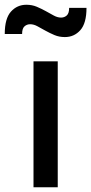

<svg xmlns="http://www.w3.org/2000/svg" viewBox="-75 -788 384 808"><path d="M66 -530H168V0H66ZM289 -755Q289 -690 263 -661Q237 -632 198 -632Q174 -632 154 -640.5Q134 -649 116 -659Q98 -669 82.5 -677.5Q67 -686 52 -686Q38 -686 28 -677Q18 -668 18 -645H-55Q-55 -710 -29 -739Q-3 -768 36 -768Q60 -768 80 -759.5Q100 -751 118 -741Q136 -731 151.5 -722.5Q167 -714 182 -714Q196 -714 206 -723Q216 -732 216 -755Z"/></svg>

Font: Cooper Hewitt
Style: Regular
Weight: 707
Designer: Village Type and Design LLC
Foundry: Cooper Hewitt Smithsonian Design Museum
Version: 1.000